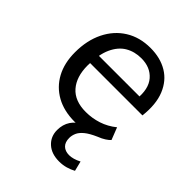

<svg xmlns="http://www.w3.org/2000/svg" viewBox="-202 -632 948 948"><g transform="rotate(45 272.5 -158.0)"><path d="M372 200Q318 200 286.5 171Q255 142 255 97Q255 58 274 29.5Q293 1 326 -13L344 -2Q325 3 312.5 5Q300 7 288 7Q213 7 159 -23Q105 -53 75.5 -107.5Q46 -162 46 -237Q46 -320 77 -383Q108 -446 164 -481Q220 -516 295 -516Q364 -516 414 -486Q464 -456 488 -397Q512 -338 502 -252H126L129 -308H453L424 -288Q433 -366 397.5 -407Q362 -448 299 -448Q252 -448 215.5 -426.5Q179 -405 157.5 -358Q136 -311 136 -235Q136 -156 175.5 -111Q215 -66 292 -66Q336 -66 377.5 -79.5Q419 -93 455 -122L480 -58Q472 -49 456.5 -39Q441 -29 420 -21Q381 -4 360.5 13Q340 30 332.5 47.5Q325 65 325 82Q325 112 341 127.5Q357 143 385 143Q398 143 414 138.5Q430 134 447 125L460 177Q442 187 419.5 193.5Q397 200 372 200Z"/></g></svg>

Font: Muli Medium
Style: Italic
Weight: 500
Italic angle: -4.541°
Designer: Vernon Adams
Foundry: Vernon Adams
Version: Version 2.100; ttfautohint (v1.8.1.43-b0c9)